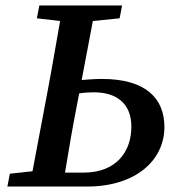

<svg xmlns="http://www.w3.org/2000/svg" viewBox="-20 -683 635 703"><path d="M264 -310 270 -341C288 -344 306 -345 324 -345C407 -345 461 -304 461 -219C461 -128 406 -51 286 -51H218C232 -137 247 -224 264 -310ZM7 0H299C478 0 582 -97 582 -218C582 -321 516 -394 353 -394C328 -394 304 -392 279 -390L320 -606L418 -616L427 -663H124L115 -616L200 -606C185 -522 171 -437 155 -353L99 -56L16 -47Z"/></svg>

Font: Source Serif Pro Semibold
Style: Italic
Weight: 600
Italic angle: -12°
Designer: Frank Grießhammer
Foundry: Adobe Systems Incorporated
Version: Version 3.001;hotconv 1.0.111;makeotfexe 2.5.65597